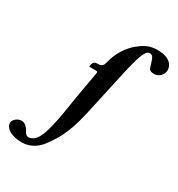

<svg xmlns="http://www.w3.org/2000/svg" viewBox="-348 -836 1121 1208"><g transform="rotate(30 213.0 -232.5)"><path d="M148 -188C131 -91 112 79 68 148C55 169 31 184 13 184C-6 184 -13 171 -23 153C-34 135 -51 115 -76 115C-107 115 -134 141 -134 163C-134 198 -91 233 -9 233C40 233 93 210 130 158C164 111 216 47 255 -130L333 -485C368 -634 387 -656 409 -656C426 -656 435 -651 448 -607C458 -575 457 -556 496 -556C533 -556 560 -587 560 -619C560 -641 547 -698 442 -698C383 -698 350 -678 309 -645C269 -613 221 -550 203 -470C196 -438 181 -434 152 -434C135 -434 127 -422 125 -414L121 -397C120 -393 121 -392 126 -392H170C184 -392 183 -388 181 -377C181 -377 181 -376 181 -376Z"/></g></svg>

Font: Libertinus Serif
Style: Bold Italic
Weight: 700
Italic angle: -12°
Designer: Philipp H. Poll, Khaled Hosny
Foundry: Caleb Maclennan
Version: Version 7.050;RELEASE